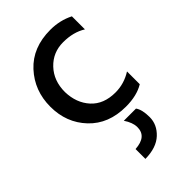

<svg xmlns="http://www.w3.org/2000/svg" viewBox="-233 -598 936 936"><g transform="rotate(-45 235.5 -129.5)"><path d="M330 51Q348 76 348 127.5Q348 179 307 217.5Q266 256 189 257V189Q271 184 271 120Q271 88 246 51ZM302 10Q183 10 112 -65Q41 -140 41 -250.5Q41 -361 112.5 -438.5Q184 -516 306 -516Q372 -516 427 -488V-398Q378 -429 307.5 -429Q237 -429 189.5 -379Q142 -329 142 -251Q144 -174 189 -124.5Q234 -75 315 -75Q375 -75 427 -108V-20Q378 10 302 10Z"/></g></svg>

Font: Hind Mysuru Medium
Style: Regular
Weight: 500
Designer: Manushi Parikh, Hitesh Malaviya
Foundry: Indian Type Foundry
Version: Version 0.703;PS 1.0;hotconv 1.0.86;makeotf.lib2.5.63406